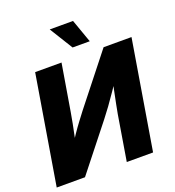

<svg xmlns="http://www.w3.org/2000/svg" viewBox="-164 -1077 1101 1206"><g transform="rotate(-20 386.0 -474.0)"><path d="M651.4 0H475.6L525.4 -302.2Q529.8 -326.2 537.4 -365.2Q544.9 -404.3 555.2 -453.1Q565.4 -502 577.6 -554.2L606.4 -545.4Q571.3 -492.7 541.3 -448.5Q511.2 -404.3 484.9 -367.9Q458.5 -331.5 434.6 -301.3L196.3 0H7.3L127.9 -727.5H304.2L252 -414.6Q247.6 -386.2 238.8 -341.6Q230 -296.9 220 -249.5Q210 -202.1 201.2 -164.1L185.1 -196.8Q210 -238.8 235.1 -275.6Q260.3 -312.5 283.7 -343.5Q307.1 -374.5 325.7 -398.9L585.4 -727.5H772ZM401.9 -792.5 305.7 -948.2H461.4L516.6 -792.5Z"/></g></svg>

Font: Inter 24pt ExtraBold
Style: Italic
Weight: 800
Italic angle: -9.3988°
Designer: Rasmus Andersson
Foundry: rsms
Version: Version 4.001;git-66647c0bb